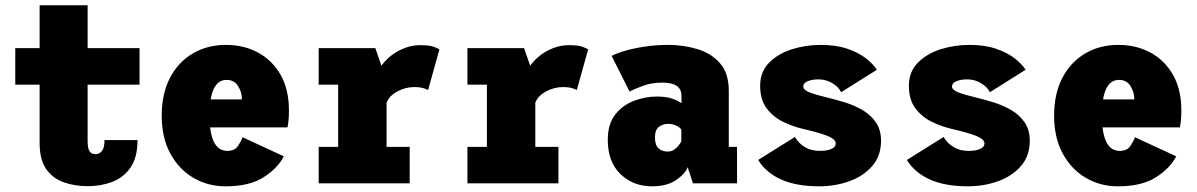

<svg xmlns="http://www.w3.org/2000/svg" viewBox="-20 -678 4425 710"><path d="M126.5 -149.5V-365H36.5V-500H126.5V-658.5H304V-500H496V-365H304V-157.5Q304 -129.5 311 -118.8Q318 -108 333 -108Q348 -108 357.2 -120Q366.5 -132 366.5 -160H488.5Q488.5 -95 462.2 -57.8Q436 -20.5 394 -5Q352 10.5 305 10.5Q257.5 10.5 216.8 -3.5Q176 -17.5 151.2 -52.2Q126.5 -87 126.5 -149.5Z M814 11Q749 11 695.5 -20.2Q642 -51.5 610 -110Q578 -168.5 578 -250.5Q578 -331.5 608.5 -390Q639 -448.5 692.8 -480.2Q746.5 -512 815.5 -512Q882 -512 934.5 -483.5Q987 -455 1017.8 -401Q1048.5 -347 1048.5 -269.5Q1048.5 -246.5 1046.8 -231.2Q1045 -216 1043 -207H757Q767 -120 821 -120Q848 -120 860.2 -138.5Q872.5 -157 877 -170.5L1029.5 -100Q1008 -57 955.5 -23Q903 11 814 11ZM818 -382.5Q771 -382.5 759 -310.5H874.5V-314Q874.5 -336 860.8 -359.2Q847 -382.5 818 -382.5Z M1158.5 0V-135H1230.5V-365H1158.5V-500H1368L1390.5 -435Q1416.5 -470.5 1455.2 -490.8Q1494 -511 1533.5 -511Q1569.5 -511 1585.5 -504.5Q1601.5 -498 1605 -495.5L1563 -345Q1559.5 -347.5 1546.2 -351.8Q1533 -356 1511 -356Q1479.5 -356 1449.2 -339.8Q1419 -323.5 1409.5 -298V-135H1495V0Z M1708.5 0V-135H1780.5V-365H1708.5V-500H1918L1940.5 -435Q1966.5 -470.5 2005.2 -490.8Q2044 -511 2083.5 -511Q2119.5 -511 2135.5 -504.5Q2151.5 -498 2155 -495.5L2113 -345Q2109.5 -347.5 2096.2 -351.8Q2083 -356 2061 -356Q2029.5 -356 1999.2 -339.8Q1969 -323.5 1959.5 -298V-135H2045V0Z M2391 11Q2321.5 11 2274.5 -34.2Q2227.5 -79.5 2227.5 -161Q2227.5 -219 2254.8 -254Q2282 -289 2324 -305Q2366 -321 2409 -321Q2446 -321 2469.5 -312Q2493 -303 2500 -296V-324Q2500 -372.5 2429.5 -372.5Q2389 -372.5 2356.5 -360.2Q2324 -348 2308 -339.5L2242 -471Q2257 -480 2289 -489.5Q2321 -499 2363.2 -505.5Q2405.5 -512 2450.5 -512Q2506.5 -512 2558 -496.8Q2609.5 -481.5 2642.2 -444.5Q2675 -407.5 2675 -342V-135H2705.5V0H2542.5L2523 -60Q2515 -36.5 2481 -12.8Q2447 11 2391 11ZM2449.5 -117.5Q2468 -117.5 2482.2 -132.2Q2496.5 -147 2499.5 -156V-199Q2495.5 -205.5 2481.8 -212.8Q2468 -220 2451 -220Q2431.5 -220 2416.8 -209Q2402 -198 2402 -170Q2402 -141 2415.5 -129.2Q2429 -117.5 2449.5 -117.5Z M3009.5 11Q2925.5 11 2869.2 -14Q2813 -39 2783.5 -86.5L2919.5 -171.5Q2933.5 -147.5 2956.8 -133.8Q2980 -120 3012 -120Q3037.5 -120 3054 -127Q3070.5 -134 3070.5 -147.5Q3070.5 -162 3043.8 -173.8Q3017 -185.5 2955 -200Q2914.5 -209 2877 -227Q2839.5 -245 2815.2 -277.2Q2791 -309.5 2791 -360.5Q2791 -412.5 2824 -446Q2857 -479.5 2908.2 -495.8Q2959.5 -512 3015 -512Q3071 -512 3112.5 -498Q3154 -484 3181.5 -462.8Q3209 -441.5 3222.5 -420L3090.5 -337Q3082 -355.5 3058.5 -370Q3035 -384.5 3006.5 -384.5Q2984 -384.5 2967.2 -377.8Q2950.5 -371 2950.5 -358Q2950.5 -345 2975.2 -335.8Q3000 -326.5 3044.5 -316Q3073.5 -309 3107 -298.5Q3140.5 -288 3170.2 -270.5Q3200 -253 3219 -225.5Q3238 -198 3238 -157.5Q3238 -101 3205 -63.5Q3172 -26 3119.8 -7.5Q3067.5 11 3009.5 11Z M3559.5 11Q3475.5 11 3419.2 -14Q3363 -39 3333.5 -86.5L3469.5 -171.5Q3483.5 -147.5 3506.8 -133.8Q3530 -120 3562 -120Q3587.5 -120 3604 -127Q3620.5 -134 3620.5 -147.5Q3620.5 -162 3593.8 -173.8Q3567 -185.5 3505 -200Q3464.5 -209 3427 -227Q3389.5 -245 3365.2 -277.2Q3341 -309.5 3341 -360.5Q3341 -412.5 3374 -446Q3407 -479.5 3458.2 -495.8Q3509.5 -512 3565 -512Q3621 -512 3662.5 -498Q3704 -484 3731.5 -462.8Q3759 -441.5 3772.5 -420L3640.5 -337Q3632 -355.5 3608.5 -370Q3585 -384.5 3556.5 -384.5Q3534 -384.5 3517.2 -377.8Q3500.5 -371 3500.5 -358Q3500.5 -345 3525.2 -335.8Q3550 -326.5 3594.5 -316Q3623.5 -309 3657 -298.5Q3690.5 -288 3720.2 -270.5Q3750 -253 3769 -225.5Q3788 -198 3788 -157.5Q3788 -101 3755 -63.5Q3722 -26 3669.8 -7.5Q3617.5 11 3559.5 11Z M4114 11Q4049 11 3995.5 -20.2Q3942 -51.5 3910 -110Q3878 -168.5 3878 -250.5Q3878 -331.5 3908.5 -390Q3939 -448.5 3992.8 -480.2Q4046.5 -512 4115.5 -512Q4182 -512 4234.5 -483.5Q4287 -455 4317.8 -401Q4348.5 -347 4348.5 -269.5Q4348.5 -246.5 4346.8 -231.2Q4345 -216 4343 -207H4057Q4067 -120 4121 -120Q4148 -120 4160.2 -138.5Q4172.5 -157 4177 -170.5L4329.5 -100Q4308 -57 4255.5 -23Q4203 11 4114 11ZM4118 -382.5Q4071 -382.5 4059 -310.5H4174.5V-314Q4174.5 -336 4160.8 -359.2Q4147 -382.5 4118 -382.5Z"/></svg>

Font: Trispace SemiCondensed ExtraBold
Style: Regular
Weight: 800
Width: 4
Designer: Tyler Finck
Foundry: Etcetera Type Company
Version: Version 1.210; ttfautohint (v1.8.3)